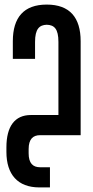

<svg xmlns="http://www.w3.org/2000/svg" viewBox="-20 -590 404 838"><path d="M184 -570C84 -570 36 -514 36 -410V-333H133V-407C133 -464 152 -481 184 -482C217 -481 235 -464 235 -407V-88H115C44 -88 8 -38 8 53V73C8 171 57 228 152 228H198V140H155C124 140 105 123 105 79V61C105 17 124 0 155 0H332V-410C332 -514 284 -570 184 -570Z"/></svg>

Font: Modon Arabic
Style: Bold
Weight: 700
Designer: Ahmedzaza
Foundry: Ahmedzaza
Version: Version 2.010